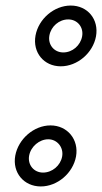

<svg xmlns="http://www.w3.org/2000/svg" viewBox="-20 -596 368 692"><path d="M158 -468C164 -501 193 -526 226 -526C259 -526 282 -498 276 -465C270 -432 241 -407 208 -407C175 -407 152 -435 158 -468ZM108 -468C97 -407 138 -357 199 -357C259 -357 315 -405 326 -465C337 -526 296 -576 235 -576C175 -576 119 -528 108 -468ZM85 -35C91 -68 122 -94 154 -94C186 -94 210 -65 204 -32C198 1 168 26 135 26C102 26 79 -2 85 -35ZM35 -35C24 26 66 76 127 76C187 76 243 28 254 -32C265 -93 223 -144 162 -144C102 -144 46 -95 35 -35Z"/></svg>

Font: Blanket
Style: BlkOutlineObl
Weight: 900
Foundry: Cannot Into Space Fonts
Version: Version 0.9